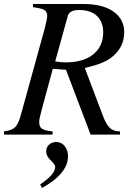

<svg xmlns="http://www.w3.org/2000/svg" viewBox="-33 -673 664 960"><path d="M132 -653H384Q481 -653 534.5 -615Q588 -577 588 -512Q588 -434 522 -384Q483 -354 391 -333L480 -98Q497 -52 515.5 -34Q534 -16 567 -16V0H420L297 -324L231 -329L176 -126Q163 -80 163 -63Q163 -40 176 -30Q189 -20 230 -16V0H-13V-16Q27 -21 43.5 -38Q60 -55 72 -101L191 -532Q203 -578 203 -595Q203 -613 189 -623Q177 -631 132 -637ZM306 -593 243 -366Q274 -361 294 -361Q383 -361 433 -401Q483 -441 483 -511Q483 -563 452 -593Q421 -623 363 -623Q314 -623 306 -593ZM177 267 168 249Q243 199 243 161Q243 150 222 130Q198 109 198 83Q198 63 212.5 50Q227 37 249 37Q274 37 290.5 57.5Q307 78 307 108Q307 195 177 267Z"/></svg>

Font: STIX MathJax Latin
Style: Italic
Weight: 400
Italic angle: -16.33°
Designer: MicroPress Inc., with final additions and corrections provided by Coen Hoffman, Elsevier (retired)
Version: Version 1.1.1